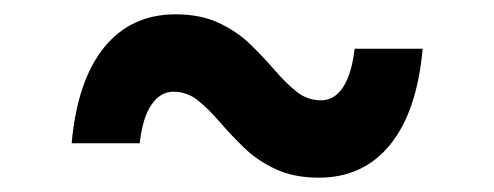

<svg xmlns="http://www.w3.org/2000/svg" viewBox="-20 -484 690 268"><path d="M425 -236Q390 -236 364.5 -248Q339 -260 320.5 -278Q302 -296 286.5 -314Q271 -332 256 -344Q241 -356 222 -356Q204 -356 191.5 -338Q179 -320 175 -284H80Q88 -372 125.5 -418Q163 -464 225 -464Q260 -464 285.5 -452Q311 -440 329.5 -422Q348 -404 363.5 -386Q379 -368 394 -356Q409 -344 428 -344Q447 -344 459 -362.5Q471 -381 475 -416H570Q562 -328 524.5 -282Q487 -236 425 -236Z"/></svg>

Font: Martian Mono SemiCondensed Medium
Style: Regular
Weight: 500
Width: 4
Designer: Roman Shamin
Foundry: Evil Martians
Version: Version 1.000